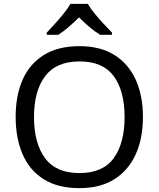

<svg xmlns="http://www.w3.org/2000/svg" viewBox="-20 -1057 821 994"><path d="M720 -451Q720 -341 682.5 -258Q645 -175 572 -129Q499 -83 391 -83Q280 -83 206.5 -129Q133 -175 97 -258.5Q61 -342 61 -452Q61 -562 97 -644Q133 -726 206.5 -772Q280 -818 392 -818Q499 -818 572 -772.5Q645 -727 682.5 -644.5Q720 -562 720 -451ZM156 -451Q156 -316 213 -238.5Q270 -161 391 -161Q513 -161 569 -238.5Q625 -316 625 -451Q625 -586 569 -662.5Q513 -739 392 -739Q271 -739 213.5 -662.5Q156 -586 156 -451ZM435 -1037Q447 -1015 469.5 -987.5Q492 -960 516.5 -933.5Q541 -907 560 -888V-877H498Q472 -893 444 -916.5Q416 -940 389 -967Q362 -940 335 -917Q308 -894 282 -877H222V-888Q241 -908 264.5 -934Q288 -960 310 -987.5Q332 -1015 345 -1037Z"/></svg>

Font: Noto Sans Telugu UI
Style: Regular
Weight: 400
Designer: Jelle Bosma - Monotype Design Team
Foundry: Monotype Imaging Inc.
Version: Version 2.005; ttfautohint (v1.8.4.7-5d5b)